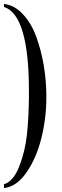

<svg xmlns="http://www.w3.org/2000/svg" viewBox="-44 -767 315 969"><path d="M-24 182V163Q24 148 53.5 72Q83 -4 92 -88.5Q101 -173 102 -276V-307Q102 -692 -24 -732V-747Q29 -741 71.5 -695.5Q114 -650 139 -581.5Q164 -513 177 -435.5Q190 -358 190 -281V-276Q190 -172 165 -70.5Q140 31 89.5 103.5Q39 176 -24 182Z"/></svg>

Font: Pochaevsk Unicode
Style: Normal
Weight: 400
Version: Version 1.1